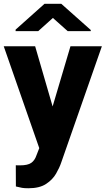

<svg xmlns="http://www.w3.org/2000/svg" viewBox="-20 -770 553 1003"><path d="M163.6 -528.3 254.9 -213.9 348.1 -528.3H512.2L299.8 79.1Q291 105.5 272.9 137Q254.9 168.5 220.7 190.9Q186.5 213.4 128.4 213.4Q106.4 213.4 94.7 211.2Q83 209 63 204.1L62.5 93.3Q68.4 93.8 74 93.8Q79.6 93.8 84.5 93.8Q125 93.8 143.3 80.8Q161.6 67.9 170.4 41.5L185.1 3.9L-0.5 -528.3ZM300.3 -750 454.1 -613.3V-607.4H333.5L256.3 -676.3L179.7 -607.4H61.5V-615.2L212.4 -750Z"/></svg>

Font: Vazirmatn UI FD ExtraBold
Style: Regular
Weight: 800
Designer: Saber Rastikerdar
Foundry: Saber Rastikerdar
Version: Version 33.003